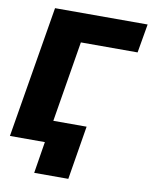

<svg xmlns="http://www.w3.org/2000/svg" viewBox="-108 -799 826 1045"><g transform="rotate(10 305.5 -277.0)"><path d="M622.1 -727.5 594.7 -568.4H281.2L187.5 0H-10.7L110.4 -727.5ZM391.6 -122.1 342.8 174.8H154.3L202.1 -122.1Z"/></g></svg>

Font: Inter Tight Black
Style: Italic
Weight: 900
Italic angle: -9.39999°
Designer: Rasmus Andersson
Foundry: rsms
Version: Version 3.004; ttfautohint (v1.8.4.7-5d5b)